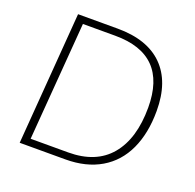

<svg xmlns="http://www.w3.org/2000/svg" viewBox="-125 -842 985 971"><g transform="rotate(20 367.0 -356.0)"><path d="M134 -712H347Q507 -712 591 -628.5Q675 -545 675 -388Q675 -268 634.5 -180.5Q594 -93 515 -46.5Q436 0 325 0H79ZM326 -38Q475 -38 552 -130Q629 -222 629 -389Q629 -674 348 -674H174L124 -38Z"/></g></svg>

Font: Muli ExtraLight
Style: Italic
Weight: 275
Italic angle: -4.541°
Designer: Vernon Adams
Foundry: Vernon Adams
Version: Version 2.001